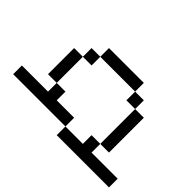

<svg xmlns="http://www.w3.org/2000/svg" viewBox="-253 -907 1199 1199"><g transform="rotate(-45 346.0 -307.5)"><path d="M153.8 0V-76.9H461.5V0ZM461.5 -76.9V-153.8H538.5V-76.9ZM0 153.8V-307.7H76.9V-153.8H153.8V-76.9H76.9V153.8ZM538.5 -153.8V-461.5H615.4V-153.8ZM461.5 -461.5V-538.5H538.5V-461.5ZM230.8 -538.5V-615.4H461.5V-538.5ZM76.9 -307.7V-769.2H153.8V-538.5H230.8V-461.5H153.8V-307.7Z"/></g></svg>

Font: Mintsoda - Lime Green 13x16
Style: Regular
Weight: 400
Designer: Mintsoda-15
Version: Version 1.0